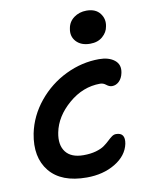

<svg xmlns="http://www.w3.org/2000/svg" viewBox="-84 -753 681 865"><g transform="rotate(-10 257.0 -320.5)"><path d="M362.8 -541Q321.3 -541 299.1 -565.2Q276.9 -589.4 284.2 -625Q289.1 -654.8 313.7 -672.9Q338.4 -690.9 371.1 -690.9Q413.1 -690.9 433.1 -664.6Q453.1 -638.2 445.8 -605Q441.9 -579.6 419.9 -560.3Q397.9 -541 362.8 -541ZM243.2 49.8Q127 49.8 73.7 -15.4Q20.5 -80.6 41 -187Q57.1 -265.6 109.6 -329.8Q162.1 -394 236.1 -429.9Q310.1 -465.8 389.2 -465.8Q433.6 -465.8 459.7 -445.1Q485.8 -424.3 478 -387.2Q473.1 -363.3 459 -349.6Q444.8 -335.9 426.8 -335.9Q414.1 -335.9 401.6 -345.9Q389.2 -356 375 -356Q295.9 -356 230.5 -299.8Q165 -243.7 150.9 -171.9Q140.1 -116.7 164.8 -84.2Q189.5 -51.8 246.1 -51.8Q278.3 -51.8 303 -58.8Q327.6 -65.9 341.6 -75.9Q355.5 -85.9 366 -95.9Q376.5 -106 386 -113Q395.5 -120.1 405.8 -120.1Q449.2 -120.1 439.9 -69.8Q428.7 -16.6 373.5 16.6Q318.4 49.8 243.2 49.8Z"/></g></svg>

Font: Shantell Sans Bouncy
Style: Italic
Weight: 500
Italic angle: -11.31°
Designer: Stephen Nixon, Anya Danilova, Shantell Martin
Foundry: Arrow Type
Version: Version 1.006;[9816181b4]